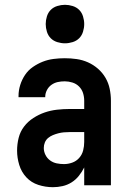

<svg xmlns="http://www.w3.org/2000/svg" viewBox="-20 -770 540 798"><path d="M200 8Q169 8 139.5 -1.5Q110 -11 89.5 -33Q69 -55 60 -84.5Q51 -114 51 -144Q51 -171 57.5 -197Q64 -223 80 -244Q96 -265 118.5 -279.5Q141 -294 165.5 -302.5Q190 -311 216.5 -314Q243 -317 269 -317H330V-351Q330 -368 325 -383.5Q320 -399 308.5 -410.5Q297 -422 281 -427Q265 -432 249 -432Q234 -432 220 -429Q206 -426 194 -417.5Q182 -409 175 -395.5Q168 -382 168 -368V-366H57V-371Q57 -394 64 -416.5Q71 -439 84 -458.5Q97 -478 116.5 -491.5Q136 -505 157.5 -513.5Q179 -522 202.5 -525Q226 -528 249 -528Q274 -528 298.5 -524.5Q323 -521 345.5 -511Q368 -501 387 -484.5Q406 -468 418.5 -446.5Q431 -425 436 -400.5Q441 -376 441 -351V0H330V-74Q321 -56 308 -39.5Q295 -23 277.5 -12Q260 -1 240 3.5Q220 8 200 8ZM246 -88Q263 -88 280 -94Q297 -100 309 -113.5Q321 -127 325.5 -144.5Q330 -162 330 -180V-221H269Q257 -221 245.5 -220Q234 -219 222.5 -216Q211 -213 200 -208.5Q189 -204 180 -196.5Q171 -189 166.5 -178Q162 -167 162 -155Q162 -140 169 -126Q176 -112 188.5 -103Q201 -94 216 -91Q231 -88 246 -88ZM250 -590Q234 -590 218 -595Q202 -600 191 -611Q180 -622 175 -638Q170 -654 170 -670Q170 -686 175 -702Q180 -718 191 -729Q202 -740 218 -745Q234 -750 250 -750Q266 -750 282 -745Q298 -740 309 -729Q320 -718 325 -702Q330 -686 330 -670Q330 -654 325 -638Q320 -622 309 -611Q298 -600 282 -595Q266 -590 250 -590Z"/></svg>

Font: Iosevka Custom
Style: Bold
Weight: 700
Monospace: yes
Designer: Belleve Invis
Foundry: Belleve Invis
Version: Version 30.3.3; ttfautohint (v1.8.3)